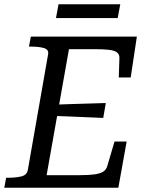

<svg xmlns="http://www.w3.org/2000/svg" viewBox="-30 -882 691 902"><path d="M565 -217 526 0H-10L-1 -47H10Q45 -47 71 -53.5Q97 -60 101 -85L196 -627Q200 -649 177 -656Q154 -663 117 -663H106L115 -710H613L584 -518H528L531 -608Q532 -626 520 -635.5Q508 -645 482 -648Q456 -651 413 -651H294L189 -59H342Q385 -59 412 -62.5Q439 -66 454 -75Q469 -84 474 -102L508 -217ZM218 -390Q260 -392 301.5 -393Q343 -394 384.5 -395.5Q426 -397 467 -398L455 -328Q414 -330 372.5 -331.5Q331 -333 290 -335Q249 -337 208 -338ZM245 -862H535L523 -797H233Z"/></svg>

Font: Roboto Serif 20pt
Style: Italic
Weight: 400
Italic angle: -10°
Designer: Greg Gazdowicz
Foundry: Commercial Type
Version: Version 1.008